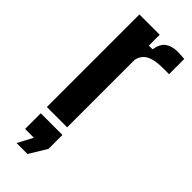

<svg xmlns="http://www.w3.org/2000/svg" viewBox="-267 -635 880 880"><g transform="rotate(45 173.0 -195.0)"><path d="M49.5 0V-600H181V-529.5H205Q211.5 -571 234.8 -587.2Q258 -603.5 295.5 -603.5Q307.5 -603.5 319.2 -602.5Q331 -601.5 339 -601V-502.5H297Q246.5 -502.5 217.8 -487.8Q189 -473 181 -437.5V0ZM68 215 107 141.5H50V40H190.5V130L139 215Z"/></g></svg>

Font: Big Shoulders
Style: Bold
Weight: 700
Designer: Patric King
Foundry: XO Type Co
Version: Version 2.002